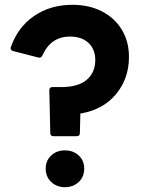

<svg xmlns="http://www.w3.org/2000/svg" viewBox="-20 -768 597 798"><path d="M202 -202Q189 -202 189 -215L185 -393Q185 -406 198 -406H234Q305 -406 340.5 -436.5Q376 -467 376 -518Q376 -563 348 -589.5Q320 -616 271 -616Q191 -616 156 -537Q150 -526 139 -529L34 -556Q28 -558 25.5 -562Q23 -566 25 -572Q54 -655 121.5 -701.5Q189 -748 281 -748Q350 -748 403 -721Q456 -694 486 -645Q516 -596 516 -531Q516 -442 462.5 -377Q409 -312 314 -296L312 -215Q312 -202 299 -202ZM170 -67Q170 -101 193 -122Q216 -143 250 -143Q284 -143 307 -122Q330 -101 330 -67Q330 -33 307 -11.5Q284 10 250 10Q216 10 193 -11.5Q170 -33 170 -67Z"/></svg>

Font: LINE Seed Sans TH
Style: Bold
Weight: 700
Designer: Dalton Maag Ltd | Thai characters by Cadson Demak Co.,Ltd.
Foundry: Dalton Maag Ltd
Version: Version 1.002